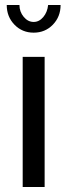

<svg xmlns="http://www.w3.org/2000/svg" viewBox="-20 -750 270 770"><path d="M173 -730H223Q223 -683 192 -651Q161 -619 115 -619Q69 -619 38 -651Q7 -683 7 -730H58Q58 -703 75 -682.5Q92 -662 115 -662Q137 -662 153.5 -681.5Q170 -701 173 -730ZM71 0V-522H159V0Z"/></svg>

Font: Raleway-v4020 Medium
Style: Regular
Weight: 500
Designer: Matt McInerney, Pablo Impallari, Rodrigo Fuenzalida
Foundry: Matt McInerney, Pablo Impallari, Rodrigo Fuenzalida
Version: Version 4.020;PS 004.020;hotconv 1.0.88;makeotf.lib2.5.64775